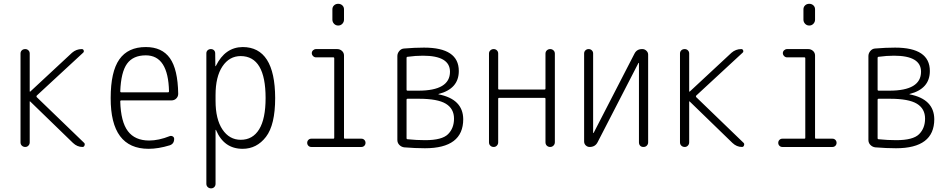

<svg xmlns="http://www.w3.org/2000/svg" viewBox="-20 -780 5040 1019"><path d="M114.3 0Q103.5 0 96.2 -6.8Q88.9 -13.7 88.9 -24.4V-496.1Q88.9 -505.9 95.7 -512.7Q102.5 -519.5 114.3 -519.5Q124 -519.5 130.9 -512.7Q137.7 -505.9 137.7 -496.1V-294.9Q137.7 -293.9 138.7 -293.9H140.6L362.3 -500Q384.8 -519.5 414.1 -519.5Q421.9 -519.5 424.3 -512.2Q426.8 -504.9 420.9 -500L174.8 -272.5Q171.9 -268.6 174.8 -264.6L426.8 -21.5Q431.6 -16.6 428.7 -8.3Q425.8 0 418 0Q389.6 0 367.2 -21.5L140.6 -241.2Q139.6 -242.2 138.7 -242.2Q137.7 -242.2 137.7 -241.2V-24.4Q137.7 -14.6 130.9 -7.3Q124 0 114.3 0Z M753.9 -486.3Q686.5 -486.3 654.3 -441.9Q622.1 -397.5 618.2 -294.9Q618.2 -290 623 -290H872.1Q877 -290 877 -294.9Q873 -486.3 753.9 -486.3ZM768.6 9.8Q566.4 9.8 567.4 -259.8Q567.4 -399.4 613.3 -464.8Q659.2 -530.3 753.9 -530.3Q839.8 -530.3 881.8 -471.2Q923.8 -412.1 925.8 -282.2Q925.8 -267.6 915.5 -257.3Q905.3 -247.1 889.6 -247.1H623Q618.2 -247.1 618.2 -242.2Q621.1 -133.8 658.7 -84Q696.3 -34.2 771.5 -34.2Q822.3 -34.2 880.9 -57.6Q888.7 -60.5 896.5 -56.2Q904.3 -51.8 904.3 -43Q904.3 -16.6 880.9 -8.8Q820.3 9.8 768.6 9.8Z M1124 -275.4V-245.1Q1124 -147.5 1160.6 -92.8Q1197.3 -38.1 1257.8 -38.1Q1321.3 -38.1 1355.5 -93.8Q1389.6 -149.4 1389.6 -259.8Q1389.6 -481.4 1257.8 -482.4Q1197.3 -482.4 1160.6 -427.7Q1124 -373 1124 -275.4ZM1075.2 195.3V-497.1Q1075.2 -506.8 1082 -513.2Q1088.9 -519.5 1099.1 -519.5Q1109.4 -519.5 1115.7 -513.2Q1122.1 -506.8 1122.1 -497.1L1123 -429.7Q1123 -428.7 1124 -428.7Q1126 -428.7 1126 -430.7Q1174.8 -529.3 1267.6 -530.3Q1439.5 -530.3 1440.4 -259.8Q1440.4 -117.2 1391.6 -53.7Q1342.8 9.8 1267.6 9.8Q1168.9 9.8 1127 -88.9Q1127 -90.8 1126 -90.8Q1124 -90.8 1124 -89.8V195.3Q1124 206.1 1117.2 212.9Q1110.4 219.7 1100.1 219.7Q1089.8 219.7 1082.5 212.9Q1075.2 206.1 1075.2 195.3Z M1744.1 -730.5Q1744.1 -743.2 1752.9 -751.5Q1761.7 -759.8 1774.9 -759.8Q1788.1 -759.8 1796.9 -751.5Q1805.7 -743.2 1805.7 -730.5V-675.8Q1805.7 -663.1 1796.9 -653.8Q1788.1 -644.5 1774.9 -644.5Q1761.7 -644.5 1752.9 -653.8Q1744.1 -663.1 1744.1 -675.8ZM1631.8 0Q1623 0 1616.7 -6.3Q1610.4 -12.7 1610.4 -22Q1610.4 -31.2 1616.7 -37.6Q1623 -43.9 1631.8 -43.9H1750Q1753.9 -43.9 1753.9 -48.8V-470.7Q1753.9 -475.6 1750 -475.6H1657.2Q1648.4 -475.6 1641.6 -482.4Q1634.8 -489.3 1634.8 -498Q1634.8 -506.8 1641.6 -513.2Q1648.4 -519.5 1657.2 -519.5H1769.5Q1784.2 -519.5 1794.9 -509.8Q1805.7 -500 1805.7 -485.4V-48.8Q1805.7 -43.9 1809.6 -43.9H1898.4Q1907.2 -43.9 1913.6 -37.6Q1919.9 -31.2 1919.9 -22Q1919.9 -12.7 1913.6 -6.3Q1907.2 0 1898.4 0Z M2137.7 -251V-46.9Q2137.7 -41 2143.6 -41Q2190.4 -36.1 2236.3 -36.1Q2326.2 -36.1 2357.9 -67.9Q2389.6 -99.6 2389.6 -150.4Q2389.6 -203.1 2346.2 -229.5Q2302.7 -255.9 2203.1 -255.9H2142.6Q2137.7 -255.9 2137.7 -251ZM2137.7 -472.7V-303.7Q2137.7 -298.8 2142.6 -298.8H2200.2Q2368.2 -298.8 2368.2 -399.4Q2368.2 -484.4 2224.6 -484.4Q2185.5 -484.4 2142.6 -478.5Q2137.7 -478.5 2137.7 -472.7ZM2125 2Q2110.4 0 2099.6 -10.7Q2088.9 -21.5 2088.9 -37.1V-482.4Q2088.9 -497.1 2099.1 -509.3Q2109.4 -521.5 2124 -522.5Q2180.7 -527.3 2230.5 -527.3Q2415 -527.3 2415 -403.3Q2415 -308.6 2307.6 -281.2Q2306.6 -281.2 2306.6 -280.3Q2306.6 -279.3 2307.6 -279.3Q2437.5 -253.9 2438.5 -147.5Q2438.5 6.8 2235.4 6.8Q2184.6 6.8 2125 2Z M2575.2 -24.4V-496.1Q2575.2 -505.9 2582.5 -512.7Q2589.8 -519.5 2600.1 -519.5Q2610.4 -519.5 2617.2 -512.7Q2624 -505.9 2624 -496.1V-309.6Q2624 -304.7 2628.9 -304.7H2870.1Q2875 -304.7 2875 -309.6V-495.1Q2875 -505.9 2882.3 -512.7Q2889.6 -519.5 2899.9 -519.5Q2910.2 -519.5 2917.5 -512.7Q2924.8 -505.9 2924.8 -495.1V-25.4Q2924.8 -14.6 2917.5 -7.3Q2910.2 0 2899.9 0Q2889.6 0 2882.3 -6.8Q2875 -13.7 2875 -25.4V-255.9Q2875 -260.7 2870.1 -260.7H2628.9Q2624 -260.7 2624 -255.9V-24.4Q2624 -14.6 2617.2 -7.3Q2610.4 0 2600.1 0Q2589.8 0 2582.5 -6.8Q2575.2 -13.7 2575.2 -24.4Z M3109.4 0Q3097.7 0 3088.9 -8.3Q3080.1 -16.6 3080.1 -29.3V-496.1Q3080.1 -505.9 3086.9 -512.7Q3093.8 -519.5 3104 -519.5Q3114.3 -519.5 3121.1 -512.7Q3127.9 -505.9 3127.9 -496.1V-75.2Q3127.9 -74.2 3128.9 -74.2Q3130.9 -74.2 3130.9 -75.2L3346.7 -494.1Q3359.4 -520.5 3389.6 -519.5Q3401.4 -519.5 3410.6 -510.7Q3419.9 -502 3419.9 -490.2V-24.4Q3419.9 -14.6 3413.1 -7.3Q3406.2 0 3395 0Q3383.8 0 3377.4 -6.8Q3371.1 -13.7 3371.1 -24.4V-445.3Q3371.1 -446.3 3370.1 -446.3Q3368.2 -446.3 3368.2 -445.3L3152.3 -26.4Q3139.6 0 3109.4 0Z M3614.3 0Q3603.5 0 3596.2 -6.8Q3588.9 -13.7 3588.9 -24.4V-496.1Q3588.9 -505.9 3595.7 -512.7Q3602.5 -519.5 3614.3 -519.5Q3624 -519.5 3630.9 -512.7Q3637.7 -505.9 3637.7 -496.1V-294.9Q3637.7 -293.9 3638.7 -293.9H3640.6L3862.3 -500Q3884.8 -519.5 3914.1 -519.5Q3921.9 -519.5 3924.3 -512.2Q3926.8 -504.9 3920.9 -500L3674.8 -272.5Q3671.9 -268.6 3674.8 -264.6L3926.8 -21.5Q3931.6 -16.6 3928.7 -8.3Q3925.8 0 3918 0Q3889.6 0 3867.2 -21.5L3640.6 -241.2Q3639.6 -242.2 3638.7 -242.2Q3637.7 -242.2 3637.7 -241.2V-24.4Q3637.7 -14.6 3630.9 -7.3Q3624 0 3614.3 0Z M4244.1 -730.5Q4244.1 -743.2 4252.9 -751.5Q4261.7 -759.8 4274.9 -759.8Q4288.1 -759.8 4296.9 -751.5Q4305.7 -743.2 4305.7 -730.5V-675.8Q4305.7 -663.1 4296.9 -653.8Q4288.1 -644.5 4274.9 -644.5Q4261.7 -644.5 4252.9 -653.8Q4244.1 -663.1 4244.1 -675.8ZM4131.8 0Q4123 0 4116.7 -6.3Q4110.4 -12.7 4110.4 -22Q4110.4 -31.2 4116.7 -37.6Q4123 -43.9 4131.8 -43.9H4250Q4253.9 -43.9 4253.9 -48.8V-470.7Q4253.9 -475.6 4250 -475.6H4157.2Q4148.4 -475.6 4141.6 -482.4Q4134.8 -489.3 4134.8 -498Q4134.8 -506.8 4141.6 -513.2Q4148.4 -519.5 4157.2 -519.5H4269.5Q4284.2 -519.5 4294.9 -509.8Q4305.7 -500 4305.7 -485.4V-48.8Q4305.7 -43.9 4309.6 -43.9H4398.4Q4407.2 -43.9 4413.6 -37.6Q4419.9 -31.2 4419.9 -22Q4419.9 -12.7 4413.6 -6.3Q4407.2 0 4398.4 0Z M4637.7 -251V-46.9Q4637.7 -41 4643.6 -41Q4690.4 -36.1 4736.3 -36.1Q4826.2 -36.1 4857.9 -67.9Q4889.6 -99.6 4889.6 -150.4Q4889.6 -203.1 4846.2 -229.5Q4802.7 -255.9 4703.1 -255.9H4642.6Q4637.7 -255.9 4637.7 -251ZM4637.7 -472.7V-303.7Q4637.7 -298.8 4642.6 -298.8H4700.2Q4868.2 -298.8 4868.2 -399.4Q4868.2 -484.4 4724.6 -484.4Q4685.5 -484.4 4642.6 -478.5Q4637.7 -478.5 4637.7 -472.7ZM4625 2Q4610.4 0 4599.6 -10.7Q4588.9 -21.5 4588.9 -37.1V-482.4Q4588.9 -497.1 4599.1 -509.3Q4609.4 -521.5 4624 -522.5Q4680.7 -527.3 4730.5 -527.3Q4915 -527.3 4915 -403.3Q4915 -308.6 4807.6 -281.2Q4806.6 -281.2 4806.6 -280.3Q4806.6 -279.3 4807.6 -279.3Q4937.5 -253.9 4938.5 -147.5Q4938.5 6.8 4735.4 6.8Q4684.6 6.8 4625 2Z"/></svg>

Font: Rounded-L Mgen+ 1m light
Style: Regular
Weight: 200
Designer: [Source Han Sans]
Ryoko NISHIZUKA  (kana & ideographs); Paul D. Hunt (Latin, Greek & Cyrillic); Wenlong ZHANG  (bopomofo
Version: Version 1.059.20150602